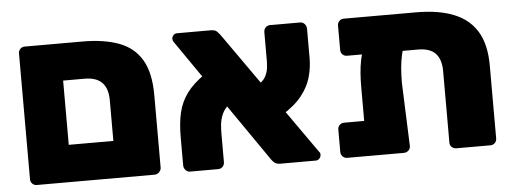

<svg xmlns="http://www.w3.org/2000/svg" viewBox="-43 -680 2110 789"><g transform="rotate(-5 1012.5 -285.5)"><path d="M80 0Q69 0 61.5 -7.5Q54 -15 54 -26V-545Q54 -556 61.5 -563.5Q69 -571 80 -571H318Q407 -571 468.5 -548Q530 -525 561.5 -471.5Q593 -418 593 -326V-27Q593 -17 585 -8.5Q577 0 566 0ZM225 -153H409V-321Q409 -369 385.5 -393.5Q362 -418 313 -418H225Z M1085 0Q1067 0 1058.5 -8.5Q1050 -17 1047 -22L691 -537Q687 -542 687 -549Q687 -558 693 -564.5Q699 -571 708 -571H848Q866 -571 874 -562Q882 -553 886 -548L1248 -34Q1252 -30 1252 -27Q1252 -24 1252 -22Q1252 -13 1245.5 -6.5Q1239 0 1231 0ZM712 0Q701 0 693.5 -8.5Q686 -17 686 -28V-144Q686 -204 696.5 -247Q707 -290 732.5 -324.5Q758 -359 805 -392L896 -261Q876 -245 867 -224Q858 -203 856 -183Q854 -163 854 -147V-28Q854 -15 846.5 -7.5Q839 0 828 0ZM1108 -198 1014 -327Q1040 -340 1050.5 -357.5Q1061 -375 1063.5 -393Q1066 -411 1066 -426V-543Q1066 -556 1073.5 -563.5Q1081 -571 1092 -571H1216Q1227 -571 1234.5 -562.5Q1242 -554 1242 -543V-422Q1242 -382 1231 -343Q1220 -304 1191 -267.5Q1162 -231 1108 -198Z M1396 -418Q1385 -418 1377.5 -425.5Q1370 -433 1370 -444V-545Q1370 -556 1377.5 -563.5Q1385 -571 1396 -571H1694Q1786 -571 1849 -546Q1912 -521 1944.5 -467.5Q1977 -414 1977 -326V-26Q1977 -15 1969.5 -7.5Q1962 0 1951 0H1811Q1800 0 1792 -7Q1784 -14 1784 -25V-321Q1784 -369 1761 -393.5Q1738 -418 1689 -418ZM1535 -495H1588Q1621 -495 1632.5 -483Q1644 -471 1638 -458Q1628 -431 1622 -404.5Q1616 -378 1613.5 -350Q1611 -322 1611 -286L1621 -26Q1621 -15 1613 -7.5Q1605 0 1594 0H1360Q1349 0 1341.5 -8Q1334 -16 1334 -26V-119Q1334 -130 1341.5 -137.5Q1349 -145 1360 -145H1443V-286Q1443 -314 1445 -342Q1447 -370 1453 -399Q1459 -428 1470 -458Q1476 -473 1489.5 -484Q1503 -495 1535 -495Z"/></g></svg>

Font: Rubik ExtraBold
Style: Regular
Weight: 800
Designer: Hubert and Fischer
Foundry: Hubert and Fischer
Version: Version 2.300;gftools[0.9.30]